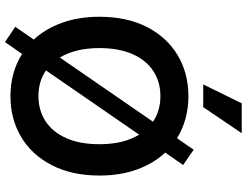

<svg xmlns="http://www.w3.org/2000/svg" viewBox="-132 -844 1007 784"><g transform="rotate(90 372.0 -451.5)"><path d="M88.9 -9.8 141.1 -85.4Q96.7 -133.3 72.3 -201.4Q47.9 -269.5 47.9 -353.5Q47.9 -465.3 89.8 -547.4Q131.8 -629.4 205.3 -673.1Q278.8 -716.8 372.1 -716.8Q468.3 -716.8 543.9 -670.4L590.8 -738.3L653.3 -695.3L602.5 -622.1Q647.5 -574.2 671.9 -506.1Q696.3 -438 696.3 -353.5Q696.3 -241.7 654.3 -159.7Q612.3 -77.6 538.8 -33.9Q465.3 9.8 372.1 9.8Q275.9 9.8 199.7 -37.6L151.4 32.2ZM529.3 -515.6 267.1 -135.3Q311 -104.5 372.1 -104.5Q430.2 -104.5 474.6 -133.5Q519 -162.6 543.7 -218.5Q568.4 -274.4 568.4 -353.5Q568.4 -452.1 529.3 -515.6ZM214.4 -191.9 476.6 -572.3Q431.6 -602.5 372.1 -602.5Q314 -602.5 269.5 -573.5Q225.1 -544.4 200.4 -488.5Q175.8 -432.6 175.8 -353.5Q175.8 -255.9 214.4 -191.9ZM401.4 -934.6H523.4L417 -777.3H324.2Z"/></g></svg>

Font: Pretendard SemiBold
Style: Regular
Weight: 600
Designer: Base glyphs from Inter by Rasmus Andersson; Hangeul glyphs from Noto Sans CJK(Source Han Sans) by Jang Soo-young and Kan
Foundry: Kil Hyung-jin
Version: Version 1.309